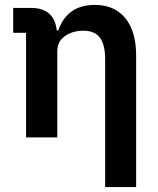

<svg xmlns="http://www.w3.org/2000/svg" viewBox="-20 -554 638 774"><path d="M403.8 200.2V-316.9Q403.8 -374 382.8 -402.1Q361.8 -430.2 315.9 -430.2Q272.5 -430.2 241.7 -408.4Q210.9 -386.7 210.9 -346.2V0H85V-421.9H33.2V-522H106Q194.8 -522 208 -438L209 -431.2H214.8Q251 -534.2 361.8 -534.2Q441.9 -534.2 485.4 -480.7Q528.8 -427.2 528.8 -330.1V200.2Z"/></svg>

Font: Anuphan SemiBold
Style: Bold
Weight: 600
Designer: Mike Abbink, Paul van der Laan, Pieter van Rosmalen, Mint Tantisuwanna
Foundry: Bold Monday; Cadson Demak
Version: Version 3.002;hotconv 1.0.109;makeotfexe 2.5.65596